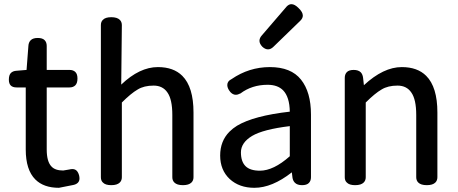

<svg xmlns="http://www.w3.org/2000/svg" viewBox="-20 -854 2197 921"><path d="M103.5 -136.7Q103.5 -137.7 103.5 -138.7V-434.6H59.6Q41 -434.6 31.7 -443.8Q22.5 -453.1 22.5 -471.7Q22.5 -494.1 32.2 -503.9Q42 -513.7 59.6 -514.6L107.4 -518.6L116.2 -633.8Q117.2 -651.4 127.9 -661.6Q138.7 -671.9 161.1 -671.9Q183.6 -671.9 193.8 -661.6Q204.1 -651.4 204.1 -633.8V-518.6H313.5Q331.1 -518.6 341.3 -508.8Q351.6 -499 351.6 -477.5Q351.6 -455.1 341.3 -444.8Q331.1 -434.6 313.5 -434.6H204.1V-136.7Q204.1 -78.1 227.5 -54.7Q245.1 -36.1 283.2 -36.1L312.5 -41Q320.3 -43 327.1 -43Q339.8 -43 347.7 -35.2Q355.5 -27.3 359.4 -12.7Q361.3 -4.9 361.3 2Q361.3 14.6 353.5 22.5Q345.7 30.3 332 33.2L262.7 46.9Q189.5 46.9 149.4 6.8Q103.5 -39.1 103.5 -136.7Z M554.7 21.5Q542 34.2 513.7 34.2Q485.4 34.2 473.6 21.5Q463.9 12.7 463.9 -3.9V-733.4Q463.9 -750 473.6 -758.8Q485.4 -771.5 513.7 -771.5Q542 -771.5 554.7 -758.8Q564.5 -749 564.5 -733.4L561.5 -448.2Q649.4 -532.2 737.3 -532.2Q812.5 -532.2 854.5 -490.2Q908.2 -436.5 908.2 -314.5V-3.9Q908.2 11.7 898.4 21.5Q885.7 34.2 857.4 34.2Q829.1 34.2 816.4 21.5Q806.6 11.7 806.6 -3.9V-302.7Q806.6 -377 783.2 -410.2Q760.7 -443.4 716.8 -443.4Q670.9 -443.4 640.6 -424.8Q608.4 -406.2 564.5 -362.3V-3.9Q564.5 11.7 554.7 21.5Z M1082 4.9Q1036.1 -38.1 1036.1 -107.9Q1036.1 -177.7 1081.1 -222.7Q1096.7 -238.3 1117.2 -251Q1197.3 -298.8 1370.1 -318.4Q1369.1 -388.7 1337.9 -420.9Q1311.5 -447.3 1263.7 -447.3Q1188.5 -447.3 1132.8 -405.3Q1132.8 -405.3 1131.8 -405.3Q1121.1 -399.4 1111.3 -399.4Q1091.8 -399.4 1078.1 -421.9Q1070.3 -434.6 1070.3 -446.3Q1070.3 -464.8 1090.8 -474.6Q1174.8 -532.2 1274.4 -532.2Q1376 -532.2 1423.8 -472.2Q1471.7 -412.1 1471.7 -304.7V-3.9Q1471.7 13.7 1461.4 23.9Q1451.2 34.2 1428.7 34.2Q1406.2 34.2 1394.5 22.5Q1384.8 12.7 1382.8 -2.9L1379.9 -27.3Q1285.2 46.9 1200.2 46.9Q1127.9 46.9 1082 4.9ZM1135.7 -123Q1135.7 -79.1 1157.7 -57.1Q1179.7 -35.2 1226.6 -35.2Q1292 -35.2 1370.1 -104.5V-249Q1242.2 -233.4 1189.5 -202.1Q1135.7 -169.9 1135.7 -123ZM1238.3 -629.9Q1224.6 -644.5 1224.6 -658.2Q1224.6 -671.9 1236.3 -684.6Q1354.5 -822.3 1355.5 -823.2Q1366.2 -834 1377.9 -834Q1393.6 -834 1412.1 -815.4Q1432.6 -795.9 1432.6 -779.3Q1432.6 -766.6 1420.9 -754.9L1292 -629.9Q1279.3 -617.2 1265.6 -617.2Q1252 -617.2 1238.3 -629.9Z M1724.6 21.5Q1711.9 34.2 1683.6 34.2Q1655.3 34.2 1643.6 21.5Q1633.8 12.7 1633.8 -3.9V-480.5Q1633.8 -498 1644 -508.3Q1654.3 -518.6 1676.8 -518.6Q1699.2 -518.6 1710.9 -506.8Q1719.7 -497.1 1721.7 -480.5L1725.6 -445.3Q1819.3 -532.2 1907.2 -532.2Q1982.4 -532.2 2024.4 -490.2Q2078.1 -436.5 2078.1 -314.5V-3.9Q2078.1 11.7 2068.4 21.5Q2055.7 34.2 2027.3 34.2Q1999 34.2 1986.3 21.5Q1976.6 11.7 1976.6 -3.9V-302.7Q1976.6 -377 1953.1 -410.2Q1930.7 -443.4 1886.7 -443.4Q1840.8 -443.4 1810.5 -424.8Q1778.3 -406.2 1734.4 -362.3V-3.9Q1734.4 11.7 1724.6 21.5Z"/></svg>

Font: TaiwanPearl
Style: Regular
Weight: 400
Version: Version 2.102